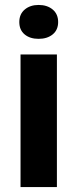

<svg xmlns="http://www.w3.org/2000/svg" viewBox="-20 -756 313 776"><path d="M63 0V-536H210V0ZM136 -736Q171 -736 193 -717.5Q215 -699 215 -667Q215 -635 193 -617Q171 -599 136 -599Q101 -599 79.5 -617Q58 -635 58 -667Q58 -699 80 -717.5Q102 -736 136 -736Z"/></svg>

Font: Mona Sans
Style: Bold
Weight: 700
Designer: Deni Anggara
Foundry: GitHub
Version: Version 2.000;Glyphs 3.2.3 (3260)